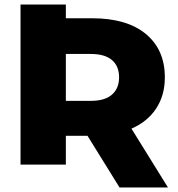

<svg xmlns="http://www.w3.org/2000/svg" viewBox="-20 -720 780 840"><path d="M69.8 0V-700.2H268.1V-640.1H382.8Q535.2 -640.1 618.2 -571.3Q701.2 -502.4 701.2 -381.8Q701.2 -302.7 663.1 -245.1Q625 -187.5 555.2 -157.2L714.8 100.1H502.9L362.8 -126H268.1V0ZM268.1 -483.9V-278.8H377.9Q438.5 -278.8 469.7 -305.9Q501 -333 501 -381.8Q501 -430.7 469.7 -457.3Q438.5 -483.9 377.9 -483.9Z"/></svg>

Font: Montserrat ExtraBold
Style: Regular
Weight: 800
Designer: Julieta Ulanovsky
Foundry: Julieta Ulanovsky
Version: Version 9.000